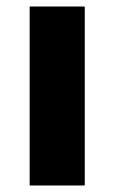

<svg xmlns="http://www.w3.org/2000/svg" viewBox="-20 -569 351 589"><path d="M240 0H71V-549H240Z"/></svg>

Font: Noto Sans Georgian ExtraBold
Style: Regular
Weight: 800
Designer: Monotype Design Team, Akaki Razmadze
Foundry: Google LLC
Version: Version 2.005; ttfautohint (v1.8.4.7-5d5b)